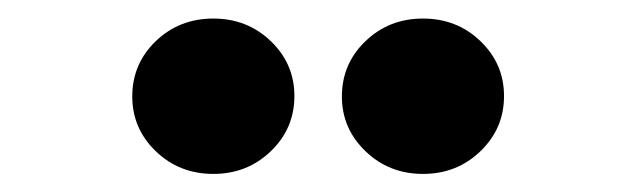

<svg xmlns="http://www.w3.org/2000/svg" viewBox="-20 -790 686 207"><path d="M436 -602.5Q399.4 -602.5 374 -627Q348.6 -651.4 348.6 -686Q348.6 -721.2 374 -745.6Q399.4 -770 436 -770Q472.7 -770 498 -745.6Q523.4 -721.2 523.4 -686.5Q523.4 -651.4 498 -627Q472.7 -602.5 436 -602.5ZM210 -602.5Q173.3 -602.5 147.9 -627Q122.6 -651.4 122.6 -686Q122.6 -721.2 147.9 -745.6Q173.3 -770 210 -770Q246.6 -770 272 -745.6Q297.4 -721.2 297.4 -686.5Q297.4 -651.4 272 -627Q246.6 -602.5 210 -602.5Z"/></svg>

Font: Inter 16pt Black
Style: Regular
Weight: 900
Version: Version 4.001;git-66647c0bb